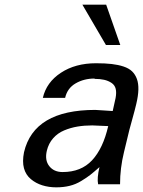

<svg xmlns="http://www.w3.org/2000/svg" viewBox="-20 -782 608 816"><path d="M179.2 -142.1Q169.4 -101.6 189.2 -76.2Q209 -50.8 246.1 -50.8Q324.7 -50.8 371.3 -100.8Q418 -150.9 439.9 -246.1Q374 -249 372.1 -249Q338.4 -249 309.3 -244.1Q280.3 -239.3 252.7 -227.8Q225.1 -216.3 205.8 -194.3Q186.5 -172.4 179.2 -142.1ZM381.8 -446.8V-448.2Q336.9 -448.2 301.5 -427.7Q266.1 -407.2 256.8 -366.2H162.1Q177.2 -432.1 238.8 -472.7Q300.3 -513.2 388.2 -513.2Q426.8 -513.2 454.6 -510Q482.4 -506.8 505.1 -499.3Q527.8 -491.7 541.3 -478.8Q554.7 -465.8 561.8 -446.5Q568.8 -427.2 568.1 -400.9Q567.4 -374.5 559.1 -339.8Q553.2 -314.5 542.2 -275.4Q531.2 -236.3 529.8 -230L508.8 -143.1L506.8 -134.8Q490.2 -66.9 490.2 1H397Q391.6 -24.9 402.8 -71.8Q377.9 -49.8 363.5 -38.6Q349.1 -27.3 325.4 -12.9Q301.8 1.5 275.9 7.8Q250 14.2 219.2 14.2Q187.5 14.2 159.9 5.6Q132.3 -2.9 110.8 -21Q89.4 -39.1 81.8 -67.1Q74.2 -95.2 82 -134.8Q124 -314.9 384.8 -314.9Q392.6 -314.9 419.4 -312.7Q446.3 -310.5 459 -310.1L471.2 -365.2Q475.6 -388.7 471.7 -404.5Q467.8 -420.4 453.9 -429.7Q439.9 -439 422.4 -442.9Q404.8 -446.8 381.8 -446.8ZM491.2 -590.8H430.2L330.1 -762.2H431.2Z"/></svg>

Font: Perun
Style: Italic
Weight: 400
Italic angle: -12°
Foundry: Stefan Peev, Context Ltd
Version: Version 001.000